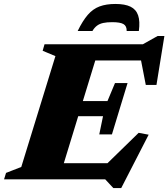

<svg xmlns="http://www.w3.org/2000/svg" viewBox="-54 -906 850 970"><path d="M226 -622.5 161.5 -649.5 171 -682.5H452.5L243.5 0H-33.5L-23.5 -32.5L53.5 -62.5ZM650.5 -642 673.5 -600.5H327L352 -682.5H668L742 -724H776.5L736.5 -477H682.5ZM518.5 44 477.5 0H143L169 -81.5H526.5L449 -42.5L646.5 -235L697 -225.5L558.5 44ZM511.5 -227H447.5L466.5 -319H241L264 -395.5H489L527 -486.5H590.5L551 -357ZM513 -794Q486 -794 467.5 -790Q449 -786 436 -776.2Q423 -766.5 413 -749.5H338.5Q363.5 -801 389.5 -831Q415.5 -861 449 -873.5Q482.5 -886 529 -886Q577.5 -886 605.5 -872.2Q633.5 -858.5 643.8 -828.5Q654 -798.5 647.5 -749.5H586Q586.5 -774.5 570 -784.2Q553.5 -794 513 -794Z"/></svg>

Font: Newsreader ExtraBold
Style: Italic
Weight: 800
Italic angle: -17°
Designer: Hugues Gentile
Foundry: Production Type
Version: Version 1.003